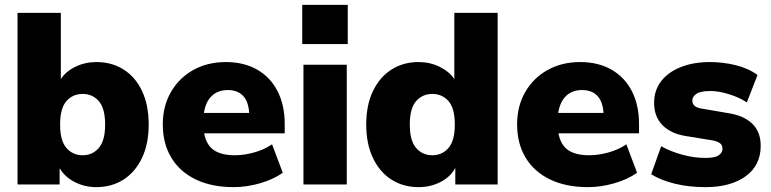

<svg xmlns="http://www.w3.org/2000/svg" viewBox="-20 -758 3167 789"><path d="M376 11Q327 11 286 -10.5Q245 -32 225 -67V0H52V-705H230V-433Q251 -465 290.5 -484Q330 -503 376 -503Q440 -503 488.5 -472Q537 -441 564 -383.5Q591 -326 591 -246Q591 -167 563.5 -109Q536 -51 487.5 -20Q439 11 376 11ZM320 -120Q360 -120 386 -150Q412 -180 412 -246Q412 -313 386 -342.5Q360 -372 320 -372Q279 -372 253 -342.5Q227 -313 227 -246Q227 -180 253 -150Q279 -120 320 -120Z M940 11Q850 11 784.5 -20.5Q719 -52 684 -110Q649 -168 649 -247Q649 -322 682.5 -380Q716 -438 774.5 -470.5Q833 -503 908 -503Q982 -503 1036.5 -472Q1091 -441 1120.5 -383.5Q1150 -326 1150 -249V-210H819Q828 -162 859 -141Q890 -120 945 -120Q983 -120 1024.5 -131.5Q1066 -143 1098 -165L1142 -48Q1104 -21 1049 -5Q994 11 940 11ZM916 -388Q876 -388 850.5 -364Q825 -340 818 -294H1004Q1001 -341 978.5 -364.5Q956 -388 916 -388Z M1222 -577V-738H1409V-577ZM1227 0V-492H1405V0Z M1700 11Q1637 11 1588.5 -20Q1540 -51 1512.5 -109Q1485 -167 1485 -246Q1485 -326 1512.5 -383.5Q1540 -441 1588.5 -472Q1637 -503 1700 -503Q1747 -503 1786.5 -483.5Q1826 -464 1847 -433V-705H2025V0H1851V-68Q1832 -32 1791 -10.5Q1750 11 1700 11ZM1757 -120Q1797 -120 1823 -150Q1849 -180 1849 -246Q1849 -313 1823 -342.5Q1797 -372 1757 -372Q1716 -372 1690 -342.5Q1664 -313 1664 -246Q1664 -180 1690 -150Q1716 -120 1757 -120Z M2396 11Q2306 11 2240.5 -20.5Q2175 -52 2140 -110Q2105 -168 2105 -247Q2105 -322 2138.5 -380Q2172 -438 2230.5 -470.5Q2289 -503 2364 -503Q2438 -503 2492.5 -472Q2547 -441 2576.5 -383.5Q2606 -326 2606 -249V-210H2275Q2284 -162 2315 -141Q2346 -120 2401 -120Q2439 -120 2480.5 -131.5Q2522 -143 2554 -165L2598 -48Q2560 -21 2505 -5Q2450 11 2396 11ZM2372 -388Q2332 -388 2306.5 -364Q2281 -340 2274 -294H2460Q2457 -341 2434.5 -364.5Q2412 -388 2372 -388Z M2879 11Q2811 11 2753.5 -3Q2696 -17 2656 -42L2697 -157Q2734 -136 2783 -122.5Q2832 -109 2880 -109Q2917 -109 2933 -119.5Q2949 -130 2949 -147Q2949 -162 2938.5 -169.5Q2928 -177 2909 -181L2798 -199Q2736 -209 2702 -244Q2668 -279 2668 -335Q2668 -387 2697 -424.5Q2726 -462 2778 -482.5Q2830 -503 2897 -503Q2950 -503 3002 -490.5Q3054 -478 3093 -450L3049 -337Q3020 -357 2977 -370.5Q2934 -384 2900 -384Q2859 -384 2842 -372.5Q2825 -361 2825 -345Q2825 -318 2862 -312L2973 -293Q3037 -283 3071.5 -249.5Q3106 -216 3106 -159Q3106 -78 3044 -33.5Q2982 11 2879 11Z"/></svg>

Font: Nunito Sans Black
Style: Regular
Weight: 900
Designer: Vernon Adams
Foundry: Vernon Adams
Version: Version 3.006; ttfautohint (v1.8.3)